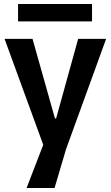

<svg xmlns="http://www.w3.org/2000/svg" viewBox="-20 -782 560 968"><path d="M114 166 198 -52 3 -586H144L257 -185H263L374 -586H515L313 -30L255 166ZM71 -674V-762H444V-674Z"/></svg>

Font: Ruda ExtraBold
Style: Regular
Weight: 800
Designer: Mariela Monsalve and Angelina Sanchez
Foundry: Mariela Monsalve and Angelina Sanchez
Version: Version 2.000